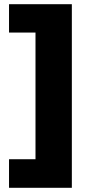

<svg xmlns="http://www.w3.org/2000/svg" viewBox="-20 -726 447 914"><path d="M23 32H149V-571H23V-706H322V168H23Z"/></svg>

Font: Work Sans ExtraBold
Style: Regular
Weight: 800
Designer: Wei Huang
Foundry: Wei Huang
Version: Version 2.012; ttfautohint (v1.8.3)